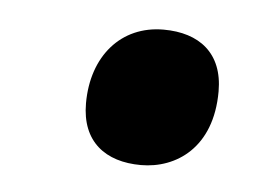

<svg xmlns="http://www.w3.org/2000/svg" viewBox="-28 -470 329 230"><g transform="rotate(5 136.0 -355.0)"><path d="M148 -273C190 -273 233 -301 233 -369C233 -415 204 -437 161 -437C110 -437 76 -398 76 -341C76 -295 105 -273 148 -273Z"/></g></svg>

Font: Noto Serif Display Condensed ExtraBold
Style: Italic
Weight: 800
Width: 3
Italic angle: -12°
Designer: Monotype Design Team
Foundry: Monotype Imaging Inc.
Version: Version 2.009